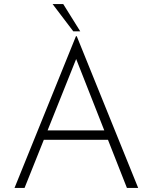

<svg xmlns="http://www.w3.org/2000/svg" viewBox="-20 -918 746 938"><path d="M51 0 351 -741H355L655 0H600L339 -663L373 -682L100 0ZM196 -281H511L525 -235H184ZM237 -898H289L372 -765H338Z"/></svg>

Font: Josefin Sans Thin Light
Style: Regular
Weight: 300
Version: Version 2.000